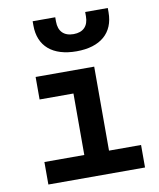

<svg xmlns="http://www.w3.org/2000/svg" viewBox="-87 -851 759 919"><g transform="rotate(-10 293.0 -391.5)"><path d="M73.2 0H543V-109.4H387.2V-517.6H102.5V-408.2H267.1V-109.4H73.2ZM317.4 -604.5C433.6 -604.5 500 -661.6 500 -761.7V-782.7H390.1V-761.7C390.1 -714.4 364.3 -688 317.4 -688C270.5 -688 244.6 -714.4 244.6 -761.7V-782.7H134.8V-761.7C134.8 -661.6 201.2 -604.5 317.4 -604.5Z"/></g></svg>

Font: Cascadia Code PL SemiBold
Style: Regular
Weight: 600
Monospace: yes
Designer: Aaron Bell
Foundry: Saja Typeworks
Version: Version 2404.023